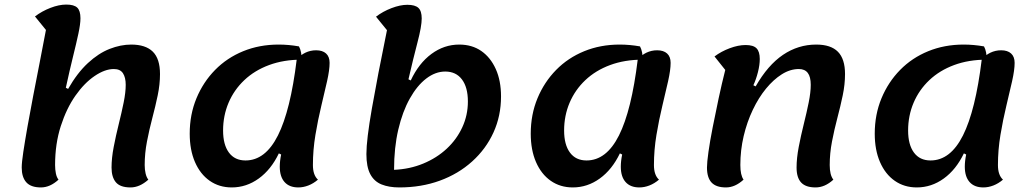

<svg xmlns="http://www.w3.org/2000/svg" viewBox="-20 -795 4529 840"><path d="M159 25Q115 25 95 2.5Q75 -20 75 -62Q75 -84 82 -130.5Q89 -177 100 -239.5Q111 -302 125 -374.5Q139 -447 153.5 -521Q168 -595 181 -664L133 -723Q163 -746 200.5 -760.5Q238 -775 270 -775Q304 -775 318 -761.5Q332 -748 332 -715Q332 -690 323 -648Q314 -606 299.5 -547.5Q285 -489 268 -411L278 -406Q318 -476 364.5 -519Q411 -562 459.5 -581Q508 -600 554 -600Q617 -600 648.5 -569Q680 -538 680 -471Q680 -426 670 -378Q660 -330 646.5 -279Q633 -228 623 -176Q613 -124 613 -73Q613 -53 617 -36Q621 -19 629 -9Q591 25 551 25Q506 25 487 2.5Q468 -20 468 -62Q468 -103 477.5 -152.5Q487 -202 499.5 -252Q512 -302 521 -346.5Q530 -391 530 -424Q530 -456 518 -474.5Q506 -493 478 -493Q439 -493 394 -462.5Q349 -432 310 -376.5Q271 -321 246 -243.5Q221 -166 221 -73Q221 -53 224.5 -36Q228 -19 236 -9Q199 25 159 25Z M994 25Q939 25 897.5 -4Q856 -33 833 -86Q810 -139 810 -210Q810 -294 839.5 -365Q869 -436 921 -489Q973 -542 1044 -571Q1115 -600 1199 -600Q1243 -600 1288 -592Q1294 -581 1297 -566Q1300 -551 1300 -534Q1221 -534 1157.5 -510.5Q1094 -487 1049 -444.5Q1004 -402 980 -345.5Q956 -289 956 -224Q956 -162 981.5 -127.5Q1007 -93 1054 -93Q1141 -93 1196 -202.5Q1251 -312 1278 -534Q1294 -554 1316 -564.5Q1338 -575 1363 -575Q1391 -575 1406.5 -561Q1422 -547 1422 -520Q1422 -489 1411 -440Q1400 -391 1385.5 -331Q1371 -271 1360 -205Q1349 -139 1349 -73Q1349 -29 1371 -9Q1351 8 1329 16.5Q1307 25 1285 25Q1246 25 1225 1.5Q1204 -22 1204 -66Q1204 -78 1205.5 -91.5Q1207 -105 1210 -119L1200 -124Q1166 -53 1112 -14Q1058 25 994 25Z M1727 25Q1682 25 1649.5 12Q1617 -1 1600 -33Q1583 -65 1583 -121Q1583 -152 1589 -202Q1595 -252 1607 -320.5Q1619 -389 1635.5 -475Q1652 -561 1673 -663L1625 -722Q1655 -745 1693 -759.5Q1731 -774 1762 -774Q1796 -774 1810.5 -760.5Q1825 -747 1825 -714Q1825 -680 1806.5 -609.5Q1788 -539 1767 -448L1777 -443Q1812 -518 1867.5 -559Q1923 -600 1989 -600Q2045 -600 2085.5 -572Q2126 -544 2149 -493Q2172 -442 2172 -373Q2172 -288 2139 -215.5Q2106 -143 2045.5 -88.5Q1985 -34 1904 -4.5Q1823 25 1727 25ZM1704 -52Q1773 -55 1832 -79.5Q1891 -104 1934.5 -144.5Q1978 -185 2002.5 -238Q2027 -291 2027 -351Q2027 -413 2001 -447.5Q1975 -482 1928 -482Q1885 -482 1845 -451.5Q1805 -421 1773 -364Q1741 -307 1722.5 -228Q1704 -149 1704 -52Z M2486 25Q2431 25 2389.5 -4Q2348 -33 2325 -86Q2302 -139 2302 -210Q2302 -294 2331.5 -365Q2361 -436 2413 -489Q2465 -542 2536 -571Q2607 -600 2691 -600Q2735 -600 2780 -592Q2786 -581 2789 -566Q2792 -551 2792 -534Q2713 -534 2649.5 -510.5Q2586 -487 2541 -444.5Q2496 -402 2472 -345.5Q2448 -289 2448 -224Q2448 -162 2473.5 -127.5Q2499 -93 2546 -93Q2633 -93 2688 -202.5Q2743 -312 2770 -534Q2786 -554 2808 -564.5Q2830 -575 2855 -575Q2883 -575 2898.5 -561Q2914 -547 2914 -520Q2914 -489 2903 -440Q2892 -391 2877.5 -331Q2863 -271 2852 -205Q2841 -139 2841 -73Q2841 -29 2863 -9Q2843 8 2821 16.5Q2799 25 2777 25Q2738 25 2717 1.5Q2696 -22 2696 -66Q2696 -78 2697.5 -91.5Q2699 -105 2702 -119L2692 -124Q2658 -53 2604 -14Q2550 25 2486 25Z M3156 25Q3113 25 3093 3.5Q3073 -18 3073 -62Q3073 -84 3079.5 -130.5Q3086 -177 3098 -238Q3110 -299 3124 -364.5Q3138 -430 3153 -489L3106 -548Q3135 -570 3172.5 -584Q3210 -598 3242 -598Q3276 -598 3290 -583.5Q3304 -569 3304 -537Q3304 -511 3296 -479.5Q3288 -448 3276 -422L3286 -417Q3339 -510 3405.5 -555Q3472 -600 3551 -600Q3615 -600 3646 -568.5Q3677 -537 3677 -471Q3677 -426 3667 -378Q3657 -330 3643.5 -279Q3630 -228 3620 -176Q3610 -124 3610 -73Q3610 -29 3626 -9Q3589 25 3548 25Q3505 25 3485 3.5Q3465 -18 3465 -62Q3465 -103 3474.5 -152.5Q3484 -202 3496.5 -252Q3509 -302 3518 -346.5Q3527 -391 3527 -424Q3527 -459 3514 -476Q3501 -493 3475 -493Q3437 -493 3400.5 -470Q3364 -447 3331.5 -407.5Q3299 -368 3273.5 -314.5Q3248 -261 3233.5 -199.5Q3219 -138 3219 -73Q3219 -29 3233 -9Q3196 25 3156 25Z M3991 25Q3936 25 3894.5 -4Q3853 -33 3830 -86Q3807 -139 3807 -210Q3807 -294 3836.5 -365Q3866 -436 3918 -489Q3970 -542 4041 -571Q4112 -600 4196 -600Q4240 -600 4285 -592Q4291 -581 4294 -566Q4297 -551 4297 -534Q4218 -534 4154.5 -510.5Q4091 -487 4046 -444.5Q4001 -402 3977 -345.5Q3953 -289 3953 -224Q3953 -162 3978.5 -127.5Q4004 -93 4051 -93Q4138 -93 4193 -202.5Q4248 -312 4275 -534Q4291 -554 4313 -564.5Q4335 -575 4360 -575Q4388 -575 4403.5 -561Q4419 -547 4419 -520Q4419 -489 4408 -440Q4397 -391 4382.5 -331Q4368 -271 4357 -205Q4346 -139 4346 -73Q4346 -29 4368 -9Q4348 8 4326 16.5Q4304 25 4282 25Q4243 25 4222 1.5Q4201 -22 4201 -66Q4201 -78 4202.5 -91.5Q4204 -105 4207 -119L4197 -124Q4163 -53 4109 -14Q4055 25 3991 25Z"/></svg>

Font: Lemonada Medium
Style: Regular
Weight: 500
Designer: Mohamed Gaber (Arabic), Eduardo Tunni (Latin)
Foundry: Kief Type Foundry
Version: Version 4.004; ttfautohint (v1.8.2)